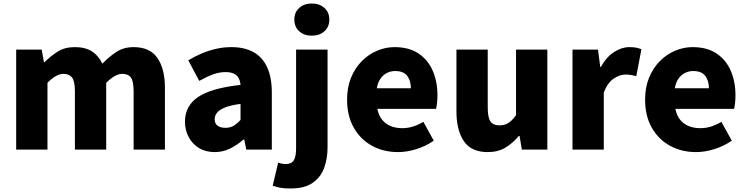

<svg xmlns="http://www.w3.org/2000/svg" viewBox="-20 -851 4245 1092"><path d="M72 0V-569H217L230 -497H233Q268 -532 308 -557.5Q348 -583 406 -583Q465 -583 502.5 -559Q540 -535 562 -489Q599 -527 641 -555Q683 -583 740 -583Q833 -583 875.5 -521Q918 -459 918 -352V0H740V-330Q740 -389 724.5 -410Q709 -431 675 -431Q656 -431 633 -418.5Q610 -406 584 -380V0H406V-330Q406 -389 390 -410Q374 -431 340 -431Q321 -431 298 -418.5Q275 -406 250 -380V0Z M1201 14Q1149 14 1111 -9.5Q1073 -33 1052.5 -72.5Q1032 -112 1032 -159Q1032 -249 1107 -299.5Q1182 -350 1348 -368Q1346 -391 1337 -407.5Q1328 -424 1309.5 -432.5Q1291 -441 1262 -441Q1228 -441 1192 -428Q1156 -415 1113 -391L1051 -508Q1089 -531 1128.5 -547.5Q1168 -564 1210 -573.5Q1252 -583 1296 -583Q1370 -583 1421 -555Q1472 -527 1499 -469.5Q1526 -412 1526 -323V0H1381L1369 -57H1364Q1329 -26 1288.5 -6Q1248 14 1201 14ZM1262 -124Q1289 -124 1309 -136Q1329 -148 1348 -169V-260Q1293 -253 1260.5 -240Q1228 -227 1214.5 -210Q1201 -193 1201 -173Q1201 -148 1217.5 -136Q1234 -124 1262 -124Z M1633 221Q1596 221 1572.5 216.5Q1549 212 1531 205L1562 74Q1573 78 1584 80Q1595 82 1606 82Q1638 82 1651 60.5Q1664 39 1664 -7V-569H1843V-13Q1843 50 1824 103Q1805 156 1759 188.5Q1713 221 1633 221ZM1753 -648Q1710 -648 1682 -673Q1654 -698 1654 -740Q1654 -781 1682 -806Q1710 -831 1753 -831Q1797 -831 1825 -806Q1853 -781 1853 -740Q1853 -698 1825 -673Q1797 -648 1753 -648Z M2244 14Q2162 14 2096.5 -21.5Q2031 -57 1992.5 -124Q1954 -191 1954 -285Q1954 -354 1976.5 -409Q1999 -464 2037.5 -503Q2076 -542 2124.5 -562.5Q2173 -583 2224 -583Q2306 -583 2360 -547Q2414 -511 2441 -449Q2468 -387 2468 -309Q2468 -285 2465.5 -264Q2463 -243 2460 -232H2126Q2134 -193 2154 -169Q2174 -145 2203 -133.5Q2232 -122 2268 -122Q2299 -122 2328 -131Q2357 -140 2388 -158L2447 -51Q2403 -20 2348.5 -3Q2294 14 2244 14ZM2123 -349H2317Q2317 -391 2296.5 -419Q2276 -447 2227 -447Q2203 -447 2181.5 -436.5Q2160 -426 2144.5 -404.5Q2129 -383 2123 -349Z M2754 14Q2660 14 2618 -48.5Q2576 -111 2576 -217V-569H2754V-239Q2754 -181 2770 -159.5Q2786 -138 2820 -138Q2850 -138 2871.5 -151.5Q2893 -165 2915 -196V-569H3093V0H2948L2935 -78H2931Q2896 -36 2854 -11Q2812 14 2754 14Z M3236 0V-569H3381L3394 -470H3397Q3429 -527 3472.5 -555Q3516 -583 3559 -583Q3585 -583 3600.5 -579.5Q3616 -576 3628 -571L3599 -418Q3583 -422 3569 -424.5Q3555 -427 3536 -427Q3505 -427 3470.5 -404Q3436 -381 3414 -325V0Z M3939 14Q3857 14 3791.5 -21.5Q3726 -57 3687.5 -124Q3649 -191 3649 -285Q3649 -354 3671.5 -409Q3694 -464 3732.5 -503Q3771 -542 3819.5 -562.5Q3868 -583 3919 -583Q4001 -583 4055 -547Q4109 -511 4136 -449Q4163 -387 4163 -309Q4163 -285 4160.5 -264Q4158 -243 4155 -232H3821Q3829 -193 3849 -169Q3869 -145 3898 -133.5Q3927 -122 3963 -122Q3994 -122 4023 -131Q4052 -140 4083 -158L4142 -51Q4098 -20 4043.5 -3Q3989 14 3939 14ZM3818 -349H4012Q4012 -391 3991.5 -419Q3971 -447 3922 -447Q3898 -447 3876.5 -436.5Q3855 -426 3839.5 -404.5Q3824 -383 3818 -349Z"/></svg>

Font: Noto Sans JP Thin Black
Style: Regular
Weight: 900
Version: Version 2.004-H2;hotconv 1.0.118;makeotfexe 2.5.65603